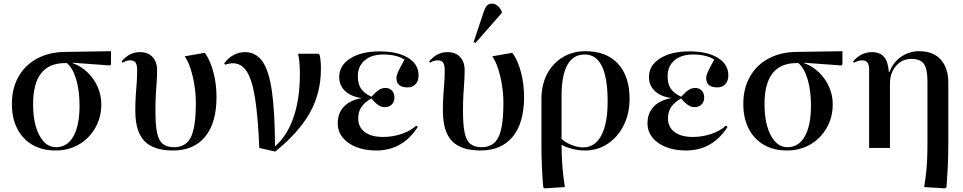

<svg xmlns="http://www.w3.org/2000/svg" viewBox="-20 -809 5267 1050"><path d="M284 14Q210 14 156.5 -17.5Q103 -49 74 -106Q45 -163 45 -241Q45 -325 80.5 -388.5Q116 -452 180.5 -487.5Q245 -523 330 -525L587 -529V-457L581 -451L377 -466V-464Q424 -447 459 -413Q494 -379 514 -334Q534 -289 534 -239Q534 -167 501 -109.5Q468 -52 411.5 -19Q355 14 284 14ZM286 -4Q348 -4 381.5 -63.5Q415 -123 415 -232Q415 -314 396.5 -375.5Q378 -437 346 -464H336Q161 -464 161 -240Q161 -133 195.5 -68.5Q230 -4 286 -4Z M926 14Q819 14 769.5 -38Q720 -90 720 -203Q720 -251 722.5 -287Q725 -323 727.5 -355Q730 -387 730 -425Q730 -454 721.5 -466.5Q713 -479 692 -479Q670 -479 650 -466L645 -473Q687 -524 745 -524Q789 -524 814 -497.5Q839 -471 839 -426Q839 -387 836.5 -355.5Q834 -324 832 -288.5Q830 -253 830 -201Q830 -126 839 -83Q848 -40 870.5 -22Q893 -4 932 -4Q997 -4 1024 -59Q1051 -114 1051 -246Q1051 -295 1043 -344.5Q1035 -394 1021.5 -435Q1008 -476 990 -501L1098 -520L1104 -515Q1132 -473 1148 -410.5Q1164 -348 1164 -278Q1164 -137 1102 -61.5Q1040 14 926 14Z M1485 20 1398 0Q1391 -169 1375 -271Q1359 -373 1329.5 -418Q1300 -463 1254 -463Q1233 -463 1211 -455L1206 -462Q1227 -492 1257 -508Q1287 -524 1320 -524Q1379 -524 1415 -473.5Q1451 -423 1467 -310Q1483 -197 1484 -10H1486Q1553 -71 1586.5 -171Q1620 -271 1620 -404Q1620 -436 1617.5 -466.5Q1615 -497 1610 -515H1722L1728 -509Q1735 -480 1735 -432Q1735 -301 1675 -193Q1615 -85 1485 20Z M2038 14Q1975 14 1927.5 -5Q1880 -24 1853.5 -57.5Q1827 -91 1827 -135Q1827 -190 1860.5 -225.5Q1894 -261 1956 -272V-273Q1899 -281 1867 -311.5Q1835 -342 1835 -388Q1835 -451 1895.5 -489.5Q1956 -528 2056 -528Q2154 -528 2211.5 -493Q2269 -458 2269 -397Q2269 -366 2252.5 -348.5Q2236 -331 2209 -331Q2148 -331 2148 -382Q2148 -396 2157 -416Q2166 -436 2192 -483Q2173 -496 2143 -503.5Q2113 -511 2077 -511Q2012 -511 1974.5 -479Q1937 -447 1937 -392Q1937 -350 1954 -324.5Q1971 -299 2011 -280Q2036 -307 2052.5 -317.5Q2069 -328 2088 -328Q2110 -328 2123.5 -313.5Q2137 -299 2137 -276Q2137 -252 2122.5 -237.5Q2108 -223 2083 -223Q2049 -223 2011 -271Q1972 -248 1955.5 -222.5Q1939 -197 1939 -161Q1939 -114 1975 -87Q2011 -60 2075 -60Q2129 -60 2178.5 -77.5Q2228 -95 2256 -122L2265 -115Q2182 14 2038 14Z M2608 14Q2501 14 2451.5 -38Q2402 -90 2402 -203Q2402 -251 2404.5 -287Q2407 -323 2409.5 -355Q2412 -387 2412 -425Q2412 -454 2403.5 -466.5Q2395 -479 2374 -479Q2352 -479 2332 -466L2327 -473Q2369 -524 2427 -524Q2471 -524 2496 -497.5Q2521 -471 2521 -426Q2521 -387 2518.5 -355.5Q2516 -324 2514 -288.5Q2512 -253 2512 -201Q2512 -126 2521 -83Q2530 -40 2552.5 -22Q2575 -4 2614 -4Q2679 -4 2706 -59Q2733 -114 2733 -246Q2733 -295 2725 -344.5Q2717 -394 2703.5 -435Q2690 -476 2672 -501L2780 -520L2786 -515Q2814 -473 2830 -410.5Q2846 -348 2846 -278Q2846 -137 2784 -61.5Q2722 14 2608 14ZM2580 -574 2570 -579 2625 -743Q2634 -770 2644 -779.5Q2654 -789 2671 -789Q2703 -789 2724 -746V-738Z M2959 221 2951 216Q2946 163 2943.5 102Q2941 41 2941 -19V-268Q2941 -345 2971.5 -403.5Q3002 -462 3056.5 -495.5Q3111 -529 3183 -529Q3296 -529 3359.5 -460.5Q3423 -392 3423 -269Q3423 -188 3391 -124Q3359 -60 3304 -23Q3249 14 3179 14Q3142 14 3107 4.5Q3072 -5 3052 -17H3051Q3051 102 3069 214ZM3170 -3Q3233 -3 3268 -67.5Q3303 -132 3303 -254Q3303 -511 3178 -511Q3051 -511 3051 -283V-50Q3071 -30 3105 -16.5Q3139 -3 3170 -3Z M3732 14Q3669 14 3621.5 -5Q3574 -24 3547.5 -57.5Q3521 -91 3521 -135Q3521 -190 3554.5 -225.5Q3588 -261 3650 -272V-273Q3593 -281 3561 -311.5Q3529 -342 3529 -388Q3529 -451 3589.5 -489.5Q3650 -528 3750 -528Q3848 -528 3905.5 -493Q3963 -458 3963 -397Q3963 -366 3946.5 -348.5Q3930 -331 3903 -331Q3842 -331 3842 -382Q3842 -396 3851 -416Q3860 -436 3886 -483Q3867 -496 3837 -503.5Q3807 -511 3771 -511Q3706 -511 3668.5 -479Q3631 -447 3631 -392Q3631 -350 3648 -324.5Q3665 -299 3705 -280Q3730 -307 3746.5 -317.5Q3763 -328 3782 -328Q3804 -328 3817.5 -313.5Q3831 -299 3831 -276Q3831 -252 3816.5 -237.5Q3802 -223 3777 -223Q3743 -223 3705 -271Q3666 -248 3649.5 -222.5Q3633 -197 3633 -161Q3633 -114 3669 -87Q3705 -60 3769 -60Q3823 -60 3872.5 -77.5Q3922 -95 3950 -122L3959 -115Q3876 14 3732 14Z M4284 14Q4210 14 4156.5 -17.5Q4103 -49 4074 -106Q4045 -163 4045 -241Q4045 -325 4080.5 -388.5Q4116 -452 4180.5 -487.5Q4245 -523 4330 -525L4587 -529V-457L4581 -451L4377 -466V-464Q4424 -447 4459 -413Q4494 -379 4514 -334Q4534 -289 4534 -239Q4534 -167 4501 -109.5Q4468 -52 4411.5 -19Q4355 14 4284 14ZM4286 -4Q4348 -4 4381.5 -63.5Q4415 -123 4415 -232Q4415 -314 4396.5 -375.5Q4378 -437 4346 -464H4336Q4161 -464 4161 -240Q4161 -133 4195.5 -68.5Q4230 -4 4286 -4Z M5148 221 5034 214Q5042 165 5045.5 129Q5049 93 5050.5 56.5Q5052 20 5052 -30V-365Q5052 -432 5032.5 -459.5Q5013 -487 4965 -487Q4914 -487 4880.5 -449Q4847 -411 4847 -352V0H4733V-432Q4733 -479 4695 -479Q4674 -479 4650 -466L4645 -473Q4689 -524 4749 -524Q4792 -524 4814.5 -498Q4837 -472 4841 -415H4844Q4864 -468 4908 -498.5Q4952 -529 5007 -529Q5083 -529 5124.5 -483.5Q5166 -438 5166 -356V-21Q5166 22 5165 58.5Q5164 95 5161.5 132.5Q5159 170 5156 216Z"/></svg>

Font: Literata 72pt Medium
Style: Regular
Weight: 500
Designer: Latin by Veronika Burian and Jose Scaglione. Greek by Irene Vlachou. Cyrillic by Vera Evstafieva.
Foundry: TypeTogether
Version: Version 3.002